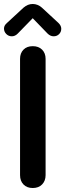

<svg xmlns="http://www.w3.org/2000/svg" viewBox="-25 -943 329 969"><path d="M76.2 -59.1V-646Q76.2 -674.8 93.5 -692.4Q110.8 -710 140.4 -710Q169.9 -710 187.5 -692.4Q205.1 -674.8 205.1 -646V-59.1Q205.1 -30.3 187.5 -12.2Q169.9 5.9 140.4 5.9Q110.8 5.9 93.5 -12Q76.2 -29.8 76.2 -59.1ZM11.2 -828.1 94.2 -904.8Q115.2 -922.9 140.1 -922.9Q165 -922.9 186 -904.8L269 -828.1Q284.2 -814 284.2 -797.9Q284.2 -781.7 273.2 -770.8Q262.2 -759.8 245.6 -759.8Q229 -759.8 214.8 -773.9L140.1 -851.1L64.9 -773.9Q51.3 -759.8 34.7 -759.8Q18.1 -759.8 6.6 -771.5Q-4.9 -783.2 -4.9 -799.1Q-4.9 -814.9 11.2 -828.1Z"/></svg>

Font: Nunito-Bold
Style: Bold
Weight: 700
Designer: Vernon Adams
Foundry: newtypography
Version: Version 3.000